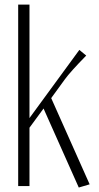

<svg xmlns="http://www.w3.org/2000/svg" viewBox="-20 -820 435 846"><path d="M60.1 0V-799.8H109.9V-299.8L329.6 -600.1L359.9 -575.2Q289.1 -502.9 265.6 -470.2L205.6 -387.7L375 -7.8L327.1 6.3L171.9 -341.8L109.9 -257.3V0Z"/></svg>

Font: Reswysokr
Style: Regular
Weight: 500
Version: Version 0.984